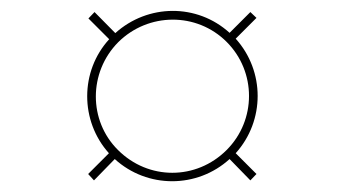

<svg xmlns="http://www.w3.org/2000/svg" viewBox="-20 -464 632 352"><path d="M152.3 -133.3 190.4 -172.4C250 -118.2 341.3 -118.2 400.9 -172.4L439 -133.3L450.2 -145L412.1 -183.1C465.8 -242.7 465.8 -333.5 412.1 -393.1L450.2 -431.2L439 -441.9L400.9 -403.8C341.3 -458 251 -457 191.4 -403.3L153.3 -441.9L142.1 -430.2L180.2 -392.1C126.5 -333.5 126.5 -242.2 179.7 -183.1L141.6 -145ZM196.3 -189C142.1 -242.7 142.1 -331.5 196.8 -386.7C252 -441.4 340.8 -441.9 395.5 -387.2C450.2 -332.5 450.2 -243.7 395.5 -189C339.8 -133.3 252 -133.3 196.3 -189Z"/></svg>

Font: Now Thin
Style: Regular
Weight: 100
Designer: Alfredo Marco Pradil
Foundry: Alfredo Marco Pradil
Version: Version 1.200;hotconv 1.0.109;makeotfexe 2.5.65596